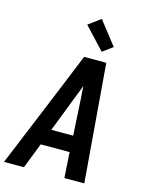

<svg xmlns="http://www.w3.org/2000/svg" viewBox="-147 -1069 889 1155"><g transform="rotate(15 297.0 -491.5)"><path d="M-6 0 196 -490 296 -735H434L494 0H370L360 -159H180L118 0ZM355 -260 342 -490Q340 -509 339 -527.5Q338 -546 337 -565Q330 -546 323 -527.5Q316 -509 308 -490L219 -260ZM390 -792 264 -927 340 -983 453 -838Z"/></g></svg>

Font: Iosevka Aile Oblique
Style: Bold
Weight: 700
Italic angle: -9°
Designer: Belleve Invis
Foundry: Belleve Invis
Version: Version 31.1.0; ttfautohint (v1.8.4)